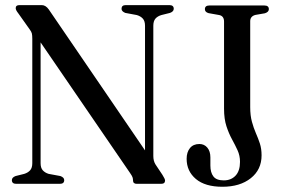

<svg xmlns="http://www.w3.org/2000/svg" viewBox="-20 -720 1107 752"><path d="M231.5 -14.5Q231.5 0 214.5 0H43.5Q26.5 0 26.5 -14.5Q26.5 -25 41 -30.5L75 -39Q89.5 -43.5 98 -53Q106.5 -62.5 106.5 -81V-567.5Q106.5 -581.5 104.8 -588.8Q103 -596 96.5 -604.5L51.5 -668Q41.5 -680.5 41.5 -688Q41.5 -700 56 -700H143.5Q159 -700 171 -683L548 -131V-619Q548 -637.5 539.5 -647Q531 -656.5 516 -661L470.5 -669.5Q456 -675.5 456 -685.5Q456 -700 472.5 -700H643.5Q660.5 -700 660.5 -685.5Q660.5 -675 646 -669.5L612 -661Q597 -656.5 588.8 -647Q580.5 -637.5 580.5 -619V-109Q580.5 -89.5 589 -76L616 -35.5Q626.5 -19 626.5 -13Q626.5 0 611 0H515.5Q501 0 501 -13.5Q501 -20 499 -25.8Q497 -31.5 489 -43L139 -554V-81Q139 -62.5 147.5 -53Q156 -43.5 170.5 -39L216.5 -30.5Q231.5 -25 231.5 -14.5ZM1004.5 -111.5Q1004.5 -55.5 962.2 -22Q920 11.5 851 11.5Q783.5 11.5 747.2 -19Q711 -49.5 711 -98Q711 -124 724 -140Q737 -156 761 -156Q780 -156 792 -141.8Q804 -127.5 804 -103.5V-71.5Q804 -44.5 815.8 -29Q827.5 -13.5 856.5 -13.5Q885 -13.5 902.5 -32Q920 -50.5 920 -86Q920 -110.5 910.5 -131.2Q901 -152 888.8 -174.2Q876.5 -196.5 867 -225.2Q857.5 -254 857.5 -294.5V-635.5Q857.5 -657 839 -661L797 -668.5Q782.5 -672.5 782.5 -684Q782.5 -698.5 800 -698.5H1015.5Q1033 -698.5 1033 -684Q1033 -673 1017.5 -668L980 -661.5Q960 -656 960 -637V-300.5Q960 -267 966.8 -242.8Q973.5 -218.5 982.2 -198.5Q991 -178.5 997.8 -158Q1004.5 -137.5 1004.5 -111.5Z"/></svg>

Font: Fraunces 144pt Soft
Style: Regular
Weight: 400
Version: Version 1.000;[0bf87f6ff]